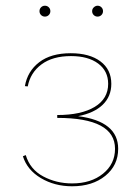

<svg xmlns="http://www.w3.org/2000/svg" viewBox="-20 -648 485 671"><path d="M118 -609Q118 -617 123.5 -622.5Q129 -628 137 -628Q145 -628 150.5 -622.5Q156 -617 156 -609Q156 -601 150.5 -595.5Q145 -590 137 -590Q129 -590 123.5 -595.5Q118 -601 118 -609ZM302 -609Q302 -617 308 -622.5Q314 -628 321 -628Q329 -628 334.5 -622.5Q340 -617 340 -609Q340 -601 334.5 -595.5Q329 -590 321 -590Q313 -590 307.5 -595.5Q302 -601 302 -609ZM393 -128Q393 -70 348 -33.5Q303 3 232 3Q171 3 123 -25.5Q75 -54 60 -102L70 -106Q85 -56 131 -31.5Q177 -7 232 -7Q298 -7 340 -41Q382 -75 382 -128Q382 -236 180 -236V-246Q264 -246 311 -274.5Q358 -303 358 -355Q358 -400 323 -426Q288 -452 228 -452Q164 -452 125 -423Q86 -394 77 -346L67 -347Q76 -399 117 -430.5Q158 -462 227 -462Q293 -462 331 -433.5Q369 -405 369 -355Q369 -311 339 -282Q309 -253 253 -242Q393 -224 393 -128Z"/></svg>

Font: Ysabeau SC Hairline
Style: Regular
Weight: 100
Designer: Christian Thalmann (Catharsis Fonts)
Version: Version 0.003